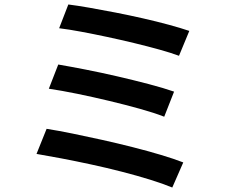

<svg xmlns="http://www.w3.org/2000/svg" viewBox="-20 -796 1040 857"><path d="M285 -776Q325 -771 379.5 -761.5Q434 -752 495.5 -740Q557 -728 618.5 -714Q680 -700 733.5 -685.5Q787 -671 825 -658L779 -547Q744 -560 692 -574.5Q640 -589 580 -603.5Q520 -618 459 -631Q398 -644 342 -654.5Q286 -665 244 -670ZM240 -508Q293 -499 362 -485.5Q431 -472 504.5 -455Q578 -438 644.5 -420.5Q711 -403 757 -387L713 -275Q670 -292 605.5 -310Q541 -328 468 -345.5Q395 -363 324 -377.5Q253 -392 198 -400ZM188 -221Q239 -213 303 -200Q367 -187 436.5 -171.5Q506 -156 573 -139Q640 -122 698.5 -104.5Q757 -87 798 -71L749 41Q708 24 650 6Q592 -12 524 -29.5Q456 -47 386.5 -62Q317 -77 254 -89Q191 -101 143 -109Z"/></svg>

Font: Noto Sans HK SemiBold
Style: Regular
Weight: 600
Version: Version 2.004-H2;hotconv 1.0.118;makeotfexe 2.5.65603